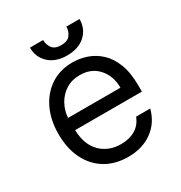

<svg xmlns="http://www.w3.org/2000/svg" viewBox="-173 -850 928 986"><g transform="rotate(-30 291.0 -357.5)"><path d="M305.4 11.4Q226.6 11.4 169.6 -23.6Q112.6 -58.6 81.9 -121.6Q51.1 -184.7 51.1 -268.5Q51.1 -352.3 81.9 -416.4Q112.6 -480.5 167.8 -516.5Q223 -552.6 296.9 -552.6Q339.5 -552.6 381 -538.4Q422.6 -524.1 456.7 -492.4Q490.8 -460.6 511 -408.4Q531.2 -356.2 531.2 -279.8V-244.3H135.3Q138.1 -157 184.8 -110.4Q231.5 -63.9 305.4 -63.9Q354.8 -63.9 389.9 -84.9Q425.1 -105.8 441.1 -147.7H524.9Q505.3 -72.8 446.9 -30.7Q388.5 11.4 305.4 11.4ZM135.3 -316.8H446Q446 -386 405.5 -431.6Q365.1 -477.3 296.9 -477.3Q248.9 -477.3 213.8 -454.9Q178.6 -432.5 158.4 -395.8Q138.1 -359 135.3 -316.8ZM362.2 -727.3H440.3Q440.3 -669.7 400.6 -633.2Q360.8 -596.6 292.6 -596.6Q225.5 -596.6 185.9 -633.2Q146.3 -669.7 146.3 -727.3H224.4Q224.4 -699.6 239.9 -678.6Q255.3 -657.7 292.6 -657.7Q329.9 -657.7 346.1 -678.6Q362.2 -699.6 362.2 -727.3Z"/></g></svg>

Font: Inter Zeller
Style: Regular
Weight: 400
Designer: Rasmus Andersson; Joe Bland
Foundry: zeller
Version: Version 3.015;git-dec3a8cb1